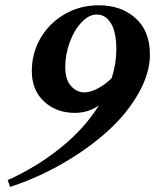

<svg xmlns="http://www.w3.org/2000/svg" viewBox="-20 -671 591 731"><path d="M18.6 40.5 9.3 14.6Q118.7 -34.2 210.2 -107.9Q301.8 -181.6 356.4 -269.5Q315.4 -241.2 265.1 -241.2Q195.3 -241.2 148.2 -284.2Q101.1 -327.1 101.1 -401.4Q101.1 -466.3 132.8 -523.2Q164.6 -580.1 223.6 -615.5Q282.7 -650.9 356 -650.9Q441.4 -650.9 496.1 -601.8Q550.8 -552.7 550.8 -463.4Q550.8 -392.1 507.1 -315.2Q463.4 -238.3 390.1 -171.9Q316.9 -105.5 220.2 -49.6Q123.5 6.3 18.6 40.5ZM228.5 -416Q228.5 -367.7 250.5 -343.5Q272.5 -319.3 300.8 -319.3Q324.2 -319.3 352.1 -334Q379.9 -348.6 405.3 -373.5Q422.9 -429.2 422.9 -483.4Q422.9 -549.3 402.3 -582.5Q381.8 -615.7 348.1 -615.7Q318.8 -615.7 290.8 -586.4Q262.7 -557.1 245.6 -510.5Q228.5 -463.9 228.5 -416Z"/></svg>

Font: Elstob ExtraBold
Style: Italic
Weight: 800
Italic angle: -20°
Designer: Peter S. Baker
Version: Version 1.015